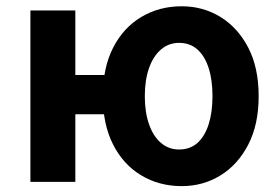

<svg xmlns="http://www.w3.org/2000/svg" viewBox="-20 -594 908 627"><path d="M79.3 0V-559.8H226V-349.1H345.1V-220.9H226V0ZM573.4 13.8Q499.7 13.8 441 -21.5Q382.3 -56.7 349.1 -122.5Q315.8 -188.3 315.8 -279.9Q315.8 -372.1 349.1 -437.6Q382.3 -503.1 441 -538.3Q499.7 -573.5 573.4 -573.5Q643 -573.5 699.8 -538.7Q756.6 -503.9 790.7 -438.4Q824.7 -372.8 824.7 -279.9Q824.7 -187.5 790.7 -121.7Q756.6 -55.9 699.8 -21.1Q643 13.8 573.4 13.8ZM564.6 -105.8Q600.7 -105.8 624.8 -127.3Q648.9 -148.9 661.4 -188.2Q673.9 -227.4 673.9 -279.9Q673.9 -332.7 661.4 -371.7Q648.9 -410.7 624.8 -432.3Q600.7 -454 564.6 -454Q530.9 -454 505.7 -432.3Q480.4 -410.7 466.7 -371.7Q452.9 -332.7 452.9 -279.9Q452.9 -227.4 466.7 -188.2Q480.4 -148.9 505.7 -127.3Q530.9 -105.8 564.6 -105.8Z"/></svg>

Font: Noto Sans HK Thin
Style: Regular
Weight: 100
Designer: Ryoko NISHIZUKA 西塚涼子 (kana, bopomofo & ideographs); Paul D. Hunt (Latin, Greek & Cyrillic); Sandoll Communications 산돌커뮤니
Foundry: Adobe
Version: Version 2.004-H2;hotconv 1.0.118;makeotfexe 2.5.65603